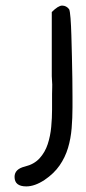

<svg xmlns="http://www.w3.org/2000/svg" viewBox="-20 -753 307 686"><path d="M32 -121Q32 -149 69 -158Q102 -166 121.5 -187.5Q141 -209 150.5 -238Q160 -267 163 -299.5Q166 -332 166 -361V-417Q166 -429 166.5 -440Q167 -451 166 -462Q165 -472 165 -481Q165 -490 165 -498V-710Q188 -733 202 -733Q217 -733 227 -720Q230 -714 232 -688Q234 -662 235 -626.5Q236 -591 237 -550Q238 -509 238.5 -472.5Q239 -436 239 -407.5Q239 -379 239 -369Q239 -332 236 -295Q233 -258 223 -224.5Q213 -191 193 -162Q173 -133 139 -110Q104 -87 74 -87Q32 -87 32 -121Z"/></svg>

Font: PreciousPlastic
Style: Regular
Weight: 700
Version: Version 001.006